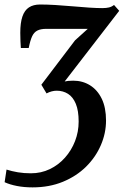

<svg xmlns="http://www.w3.org/2000/svg" viewBox="-36 -586 548 852"><path d="M108.5 245.5Q70.5 245.5 38.8 239.2Q7 233 -15.5 222.5L-7 166.5Q16.5 174 43.2 178.5Q70 183 101 183Q146.5 183 185 164.5Q223.5 146 252.2 113.8Q281 81.5 297 40.2Q313 -1 313 -46.5Q313 -95 300.5 -125.2Q288 -155.5 266 -169.5Q244 -183.5 215.5 -183.5Q204.5 -183.5 193.2 -180.5Q182 -177.5 170.5 -171.5L147.5 -210L297 -407L353.5 -458Q331 -458 307.5 -458Q284 -458 260.5 -458Q237 -458 213.8 -458Q190.5 -458 169 -458Q145 -458 130 -450.5Q115 -443 106.5 -424.8Q98 -406.5 91.5 -373H56.5Q55.5 -385 54.8 -402.8Q54 -420.5 54 -440.5Q54 -485 63.5 -512.8Q73 -540.5 92.5 -553.2Q112 -566 142 -566Q171.5 -566 209.5 -563.8Q247.5 -561.5 286.5 -558Q325.5 -554.5 360.2 -552.2Q395 -550 418 -550Q435.5 -550 447.8 -553Q460 -556 470 -564L493 -538L251 -224.5Q257.5 -226 266.5 -227Q275.5 -228 289 -228Q330.5 -228 363.5 -207.5Q396.5 -187 415.5 -147.8Q434.5 -108.5 434.5 -51Q434.5 5 411.5 58.2Q388.5 111.5 345.8 153.8Q303 196 242.8 220.8Q182.5 245.5 108.5 245.5Z"/></svg>

Font: Merriweather 24pt SemiBold
Style: Italic
Weight: 600
Italic angle: -7.8°
Version: Version 2.101